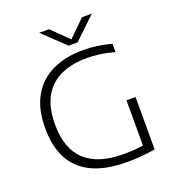

<svg xmlns="http://www.w3.org/2000/svg" viewBox="-165 -1072 1091 1204"><g transform="rotate(-20 380.5 -470.0)"><path d="M473.5 5.5Q272.5 5.5 168.8 -88Q65 -181.5 65 -368.5Q65 -500 114.8 -584.2Q164.5 -668.5 252 -708.8Q339.5 -749 452.5 -749Q501 -749 546.8 -742.8Q592.5 -736.5 643 -723.5V-668Q587 -683 542.5 -688.5Q498 -694 457 -694Q360.5 -694 287.2 -661Q214 -628 172.5 -556.8Q131 -485.5 131 -369.5Q131 -208 217 -128.5Q303 -49 471.5 -49Q510 -49 542.8 -51.2Q575.5 -53.5 604 -58V-360H664.5V-10Q608.5 -1 565 2.2Q521.5 5.5 473.5 5.5ZM380 -806 234.5 -945H300L410 -837L520 -945H585.5L440 -806Z"/></g></svg>

Font: Encode Sans Expanded Expanded Light
Style: Regular
Weight: 300
Width: 7
Designer: Multiple Designers
Foundry: Impallari Type
Version: Version 3.000; ttfautohint (v1.8.3) -l 8 -r 50 -G 200 -x 14 